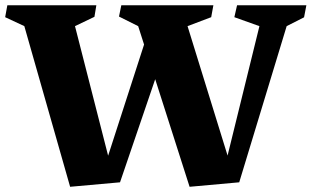

<svg xmlns="http://www.w3.org/2000/svg" viewBox="-28 -696 1190 733"><path d="M1141.6 -675.8 1132.8 -629.9 1066.4 -596.2 885.3 0 695.8 17.1 564.5 -393.6 430.2 0 239.7 17.1 64.9 -596.2 -8.3 -630.4 0 -675.8H339.8L332.5 -631.8L258.3 -596.2L384.8 -101.6L522 -525.9L499.5 -596.2L426.3 -632.8L435.1 -675.8H786.6L778.3 -630.4L688 -596.2L840.8 -102.1L962.4 -596.2L866.7 -630.4L877 -675.8Z"/></svg>

Font: Vesper Libre Heavy
Style: Regular
Weight: 900
Designer: Robert Keller & Kimya Gandhi
Foundry: Mota Italic
Version: Version 1.058